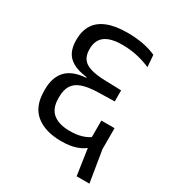

<svg xmlns="http://www.w3.org/2000/svg" viewBox="-181 -744 882 968"><g transform="rotate(30 259.5 -260.5)"><path d="M259.2 3.4Q308.6 3.4 344.9 -9.1Q381.2 -21.5 403.5 -43.8L389.7 -97.4Q369.3 -80.5 339.3 -71.6Q309.3 -62.7 270.4 -62.7Q207 -62.7 173 -90.5Q138.9 -118.3 138.9 -177.6V-185.2Q138.9 -227.1 155.3 -252.5Q171.6 -278 206.8 -289.9Q241.9 -301.8 298.7 -303.2L392.9 -305.4V-369.8L302.1 -372.5Q247.3 -373.9 214.1 -383.8Q181 -393.8 166 -414.5Q151 -435.3 151 -468.4V-472.4Q151 -522.6 184 -547.3Q217 -572 284.4 -572Q328.1 -572 368.5 -563.4Q408.9 -554.9 449.3 -537.4L444 -606.1Q411.2 -621.4 368.9 -629.6Q326.7 -637.7 277.1 -637.7Q206.2 -637.7 160.3 -619.3Q114.5 -600.9 92.4 -566Q70.2 -531.1 69.8 -481.4V-475.5Q69.8 -436.9 83.1 -409.1Q96.4 -381.2 126.9 -364Q157.5 -346.7 209.1 -340.5V-337Q129.8 -330.6 93.9 -291.3Q58 -252.1 58 -182.4V-174.3Q57.6 -84.7 110.8 -40.7Q164 3.4 259.2 3.4ZM459.6 -188.1H382.8V-63.4L389 -59.6L415.2 117.5H489.6L459.6 -66.3Z"/></g></svg>

Font: Anek Devanagari Medium
Style: Regular
Weight: 500
Designer: Kailash Malviya (Devanagari) & Yesha Goshar (Latin)
Foundry: Ek Type
Version: Version 1.003